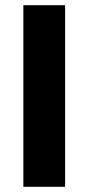

<svg xmlns="http://www.w3.org/2000/svg" viewBox="-20 -720 340 740"><path d="M70 0H231V-700H70Z"/></svg>

Font: Finlandica
Style: Bold
Weight: 700
Designer: Niklas Ekholm, Juho Hiilivirta, Jaakko Suomalainen
Foundry: Helsinki Type Studio
Version: Version 2.000;Glyphs 3.2 (3202)